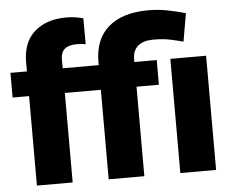

<svg xmlns="http://www.w3.org/2000/svg" viewBox="-53 -822 1072 885"><g transform="rotate(-5 483.0 -380.0)"><path d="M248 0H82.5V-414.1H6.3V-528.3H82.5V-571.3Q82.5 -663.1 137.5 -711.7Q192.4 -760.3 285.2 -760.3Q306.6 -760.3 325.7 -757.3Q344.7 -754.4 362.8 -750L363.3 -628.9Q354.5 -631.3 345.2 -632.3Q335.9 -633.3 322.3 -633.3Q248 -633.3 248 -571.3V-528.3H414.6V-542Q414.6 -648.4 479.7 -704.3Q544.9 -760.3 664.1 -760.3Q708.5 -760.3 750 -752.4Q791.5 -744.6 835.9 -731.9L813.5 -602.1Q784.2 -609.9 752.7 -616.7Q721.2 -623.5 673.8 -623.5Q629.4 -623.5 604.5 -602.5Q579.6 -581.5 579.6 -542V-528.3H683.1V-414.1H579.6V0H414.6V-414.1H248ZM911.6 -528.3V0H746.1V-528.3Z"/></g></svg>

Font: Vazirmatn UI FD Black
Style: Regular
Weight: 900
Designer: Saber Rastikerdar
Foundry: Saber Rastikerdar
Version: Version 33.003